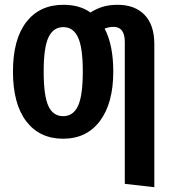

<svg xmlns="http://www.w3.org/2000/svg" viewBox="-20 -563 721 800"><path d="M623 -379V217L500 203V-388Q500 -451 453 -451Q434 -451 416 -444Q452 -375 452 -265Q452 -133 396.5 -59Q341 15 243 15Q145 15 89.5 -57.5Q34 -130 34 -265Q34 -399 89.5 -471Q145 -543 244 -543Q312 -543 357 -511Q384 -528 410.5 -535.5Q437 -543 470 -543Q542 -543 582.5 -501Q623 -459 623 -379ZM325 -265Q325 -365 305 -407.5Q285 -450 244 -450Q202 -450 182 -407.5Q162 -365 162 -265Q162 -164 181.5 -121.5Q201 -79 243 -79Q285 -79 305 -121.5Q325 -164 325 -265Z"/></svg>

Font: Fira Sans Compressed Medium
Style: Regular
Weight: 500
Width: 1
Designer: bBox Type GmbH & Carrois Corporate GbR & Edenspiekermann AG
Foundry: bBox Type GmbH & Carrois Corporate GbR & Edenspiekermann AG
Version: Version 4.301